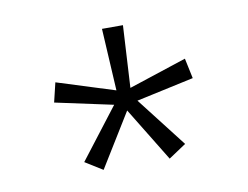

<svg xmlns="http://www.w3.org/2000/svg" viewBox="-50 -824 630 487"><g transform="rotate(-10 265.0 -581.0)"><path d="M351 -404 396 -434 296 -563 444 -595 433 -647 284 -598 293 -758H239L248 -598L99 -645L87 -595L236 -563L136 -433L181 -405L266 -543Z"/></g></svg>

Font: Noto Sans Mono Condensed Light
Style: Regular
Weight: 300
Width: 3
Designer: Monotype Design Team
Foundry: Monotype Imaging Inc.
Version: Version 2.014